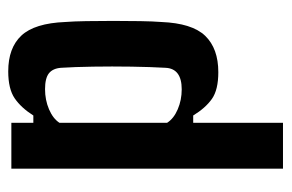

<svg xmlns="http://www.w3.org/2000/svg" viewBox="-136 -538 681 448"><g transform="rotate(90 204.0 -313.5)"><path d="M146 7.3Q91.3 7.3 62.5 -23.4Q33.7 -54.2 30.8 -126Q29.3 -145 28.8 -174.8Q28.3 -204.6 28.3 -237.8Q28.3 -271 28.8 -300.8Q29.3 -330.6 30.8 -349.6Q33.7 -421.9 63.2 -452.4Q92.8 -482.9 147.9 -482.9Q189 -482.9 210.2 -468Q231.4 -453.1 249 -424.3H266.1V-633.8H373V0H266.1V-51.3H249Q231 -22.9 209 -7.8Q187 7.3 146 7.3ZM187.5 -78.6Q212.9 -78.6 234.6 -87.9Q256.3 -97.2 266.1 -112.3V-363.3Q256.3 -378.9 234.6 -388.2Q212.9 -397.5 188 -397.5Q139.6 -397.5 137.7 -359.9Q135.7 -325.2 135 -280Q134.3 -234.9 135 -190.9Q135.7 -147 137.7 -115.7Q139.2 -96.7 150.6 -87.6Q162.1 -78.6 187.5 -78.6Z"/></g></svg>

Font: Agdasima
Style: Bold
Weight: 700
Width: 3
Designer: The DocRepair Project, Patric King
Foundry: Google
Version: Version 2.002